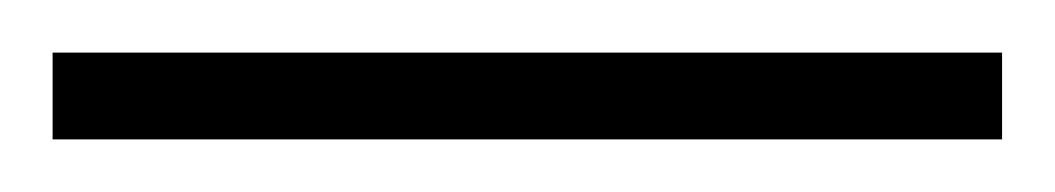

<svg xmlns="http://www.w3.org/2000/svg" viewBox="-22 70 401 73"><path d="M-2 123V90H359V123Z"/></svg>

Font: Noto Sans Malayalam ExtraCondensed ExtraLight
Style: Regular
Weight: 200
Width: 2
Designer: Jelle Bosma - Monotype Design Team
Foundry: Monotype Imaging Inc.
Version: Version 2.104; ttfautohint (v1.8.4.7-5d5b)